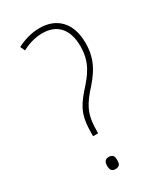

<svg xmlns="http://www.w3.org/2000/svg" viewBox="-181 -773 724 851"><g transform="rotate(-30 181.5 -347.0)"><path d="M170 -702C125 -702 85 -688 54 -672L65 -648C96 -665 132 -676 169 -676C241 -676 287 -632 287 -542C287 -459 251 -415 201 -360C148 -299 136 -260 136 -177V-168H162V-176C162 -247 172 -286 222 -345C275 -403 314 -454 314 -543C314 -648 255 -702 170 -702ZM149 8C173 8 176 -6 176 -23C176 -39 173 -54 149 -54C129 -54 124 -39 124 -23C124 -6 129 8 149 8Z"/></g></svg>

Font: Noto Sans Kannada Condensed Thin
Style: Regular
Weight: 100
Width: 3
Designer: Jelle Bosma - Monotype Design Team
Foundry: Monotype Imaging Inc.
Version: Version 2.005